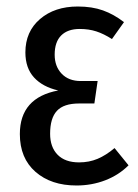

<svg xmlns="http://www.w3.org/2000/svg" viewBox="-20 -558 425 590"><path d="M361 -490 324 -438Q299 -454 276 -461.5Q253 -469 225 -469Q188 -469 168 -449Q148 -429 148 -390Q148 -354 169.5 -331.5Q191 -309 228 -309H280L270 -240H223Q176 -240 155 -217.5Q134 -195 134 -147Q134 -106 157 -82.5Q180 -59 223 -59Q254 -59 280 -70Q306 -81 332 -103L375 -50Q345 -20 303.5 -4Q262 12 215 12Q137 12 89 -30Q41 -72 41 -146Q41 -258 159 -280Q111 -291 84.5 -320Q58 -349 58 -397Q58 -461 103 -499.5Q148 -538 219 -538Q263 -538 296.5 -526Q330 -514 361 -490Z"/></svg>

Font: Fira Sans Compressed
Style: Regular
Weight: 400
Width: 1
Designer: bBox Type GmbH & Carrois Corporate GbR & Edenspiekermann AG
Foundry: bBox Type GmbH & Carrois Corporate GbR & Edenspiekermann AG
Version: Version 4.301